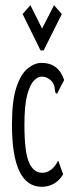

<svg xmlns="http://www.w3.org/2000/svg" viewBox="-20 -708 290 739"><path d="M141 11Q26 11 26 -228Q26 -320 43 -371.5Q60 -423 86.5 -444.5Q113 -466 140 -466Q205 -466 227 -400L204 -356L200 -347L194 -350Q191 -358 190.5 -368.5Q190 -379 181 -393Q164 -413 139 -413Q126 -413 110.5 -397.5Q95 -382 84.5 -342Q74 -302 74 -228Q74 -123 91.5 -83Q109 -43 143 -43Q160 -43 175.5 -54Q191 -65 204 -90L223 -37Q208 -12 186.5 -0.5Q165 11 141 11ZM97 -688 142 -598 188 -688 218 -654 148 -514H136L67 -654Z"/></svg>

Font: Inconsolata UltraCondensed
Style: Regular
Weight: 400
Width: 1
Monospace: yes
Designer: Raph Levien, Cyreal, Brenton Simpson
Foundry: Raph Levien, Cyreal, Google
Version: Version 3.001; ttfautohint (v1.8.2.53-6de2)